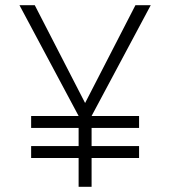

<svg xmlns="http://www.w3.org/2000/svg" viewBox="-20 -720 656 740"><path d="M333 -273H516V-227H333V-157H516V-111H333V0H283V-111H100V-157H283V-227H100V-273H283L55 -700H114L308 -323L502 -700H561Z"/></svg>

Font: Niramit ExtraLight
Style: Regular
Weight: 200
Designer: Katatrad Aksorn Co.,Ltd.
Foundry: Cadson Demak Co.,Ltd.
Version: Version 1.000; ttfautohint (v1.6)